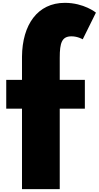

<svg xmlns="http://www.w3.org/2000/svg" viewBox="-20 -1333 696 1353"><path d="M135 -770H24V-567H135V0H401V-567H578V-770H401V-926C401 -1032 416 -1077 484 -1077C528 -1077 563 -1056 563 -1056L656 -1244C656 -1244 572 -1313 437 -1313C245 -1313 137 -1159 135 -934Z"/></svg>

Font: Poland Can Into
Style: BigWritings
Weight: 700
Foundry: Cannot Into Space Fonts
Version: Version 0.92